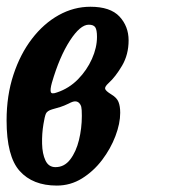

<svg xmlns="http://www.w3.org/2000/svg" viewBox="-21 -552 589 583"><path d="M-1 -186.5Q-1 -262 19.8 -325Q40.5 -388 76 -434.2Q111.5 -480.5 157.2 -506Q203 -531.5 253.5 -531.5Q314 -531.5 341.8 -501.8Q369.5 -472 369.5 -429.5Q369.5 -386.5 349.8 -352.8Q330 -319 308.5 -299.5Q297 -289 298.2 -282.5Q299.5 -276 317.5 -265Q333.5 -255.5 338.8 -242.5Q344 -229.5 344 -209.5Q344 -177 329.5 -138.8Q315 -100.5 289 -66.2Q263 -32 228 -10.2Q193 11.5 151.5 11.5Q78.5 11.5 38.8 -32.8Q-1 -77 -1 -186.5ZM152.5 -271.5Q188.5 -283.5 215.8 -311.2Q243 -339 258.2 -373.2Q273.5 -407.5 273.5 -440Q273.5 -461.5 268.2 -469.2Q263 -477 248.5 -477Q222.5 -477 191 -428.2Q159.5 -379.5 136.5 -300.5Q131 -280.5 133.2 -272.8Q135.5 -265 152.5 -271.5ZM187.5 -237.5Q173 -230.5 161.8 -227Q150.5 -223.5 137.5 -220Q122 -215.5 118.2 -206.5Q114.5 -197.5 111 -175.5Q106 -146 106.8 -115.5Q107.5 -85 117 -64.8Q126.5 -44.5 147.5 -44.5Q174.5 -44.5 192.2 -67.8Q210 -91 218.8 -126.8Q227.5 -162.5 227.5 -200Q227.5 -220.5 225.8 -227.5Q224 -234.5 219 -239.5Q214.5 -244 207.5 -244.2Q200.5 -244.5 187.5 -237.5Z"/></svg>

Font: Besley* Condensed Medium
Style: Italic
Weight: 500
Width: 3
Italic angle: -13°
Designer: Owen Earl
Foundry: indestructible type*
Version: Version 3.000; ttfautohint (v1.8.3)